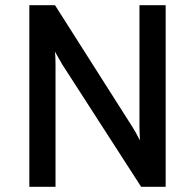

<svg xmlns="http://www.w3.org/2000/svg" viewBox="-20 -720 752 740"><path d="M93 0V-700H192L490.5 -230.5Q497.5 -219.5 505 -206Q512.5 -192.5 519.5 -178.5Q519 -191 518.2 -205Q517.5 -219 517.5 -230V-700H618.5V0H524L220 -471.5Q214 -482 206.2 -495.5Q198.5 -509 191.5 -521.5Q193 -510 193.5 -496.5Q194 -483 194 -471.5V0Z"/></svg>

Font: Overpass Medium
Style: Regular
Weight: 500
Designer: Delve Withrington, Dave Bailey, Thomas Jockin
Foundry: Delve Fonts LLC
Version: Version 4.000